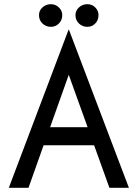

<svg xmlns="http://www.w3.org/2000/svg" viewBox="-20 -896 657 916"><path d="M307 -754H309L595 0H502L429 -203H188L116 0H22ZM398 -289 308 -539 219 -289ZM340 -824Q340 -845 356.5 -860.5Q373 -876 397 -876Q419 -876 434.5 -860.5Q450 -845 450 -824Q450 -800 434.5 -784Q419 -768 397 -768Q373 -768 356.5 -784Q340 -800 340 -824ZM166 -824Q166 -845 182.5 -860.5Q199 -876 223 -876Q245 -876 261 -860.5Q277 -845 277 -824Q277 -800 261 -784Q245 -768 223 -768Q199 -768 182.5 -784Q166 -800 166 -824Z"/></svg>

Font: Lineal
Style: Regular
Weight: 400
Designer: Created by Frank Adebiaye with contributions from Anton Moglia & Ariel Martín Pérez
Created by Frank ADEBIAYE with FontF
Foundry: Velvetyne Type Foundry
Version: Version 2.000